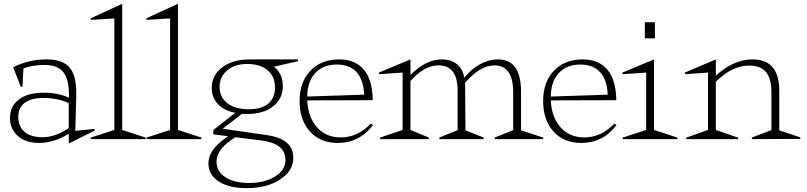

<svg xmlns="http://www.w3.org/2000/svg" viewBox="-20 -726 4214 1002"><path d="M32.2 -109.9Q32.2 -171.4 78.4 -206.8Q124.5 -242.2 209 -242.2Q283.7 -242.2 339.8 -215.8Q341.8 -308.1 312 -347.7Q282.2 -387.2 210.9 -387.2Q181.2 -387.2 150.1 -381.8Q119.1 -376.5 102.1 -368.2L97.2 -273.9L88.9 -272L48.8 -375Q129.4 -416 222.2 -416Q308.6 -416 345 -371.6Q381.3 -327.1 377.9 -222.2L373 -43L473.1 -53.2L475.1 -44.9L338.9 22.9V-28.8Q305.2 -5.9 264.2 7.1Q223.1 20 184.1 20Q114.7 20 73.5 -16.1Q32.2 -52.2 32.2 -109.9ZM75.2 -116.2Q75.2 -65.9 108.2 -37.8Q141.1 -9.8 201.2 -9.8Q270 -9.8 338.9 -58.1V-187Q317.9 -199.2 281.2 -207Q244.6 -214.8 206.1 -214.8Q142.6 -214.8 108.9 -189.2Q75.2 -163.6 75.2 -116.2Z M455.6 -622.1 451.7 -629.9 617.7 -706.1V-47.9L740.7 -7.8L738.8 0H454.6L452.6 -7.8L576.7 -47.9V-629.9Z M746.6 -622.1 742.7 -629.9 908.7 -706.1V-47.9L1031.7 -7.8L1029.8 0H745.6L743.7 -7.8L867.7 -47.9V-629.9Z M1085 -267.1Q1085 -333.5 1139.9 -374.8Q1194.8 -416 1283.7 -416H1534.7L1536.6 -407.2L1409.7 -377.9Q1456.1 -340.8 1456.1 -277.8Q1456.1 -210.4 1405.3 -170.7Q1354.5 -130.9 1267.1 -130.9L1242.7 -131.8L1142.1 -54.2L1372.1 -21Q1510.7 -1.5 1510.7 98.1Q1510.7 166 1441.7 210.9Q1372.6 255.9 1267.1 255.9Q1175.8 255.9 1121.8 221.4Q1067.9 187 1067.9 127.9Q1067.9 88.4 1093 54Q1118.2 19.5 1170.9 -15.1L1092.8 -24.9L1093.8 -47.9L1208 -137.2Q1149.9 -148.4 1117.4 -182.6Q1085 -216.8 1085 -267.1ZM1109.9 117.2Q1109.9 168.5 1156 198.7Q1202.1 229 1280.8 229Q1360.8 229 1415.3 195.1Q1469.7 161.1 1469.7 110.8Q1469.7 65.4 1438.5 40.3Q1407.2 15.1 1342.8 6.8L1208 -9.8Q1109.9 50.8 1109.9 117.2ZM1126 -275.9Q1125.5 -218.8 1166.7 -187.3Q1208 -155.8 1277.8 -155.8Q1345.2 -155.8 1380.6 -186Q1416 -216.3 1415 -272Q1414.6 -328.1 1375.7 -360.1Q1336.9 -392.1 1270 -392.1Q1206.5 -392.1 1166.7 -359.6Q1127 -327.1 1126 -275.9Z M1880.4 -231.9Q1877.4 -309.6 1840.8 -349.4Q1804.2 -389.2 1737.3 -389.2Q1666.5 -389.2 1625.2 -344.7Q1584 -300.3 1583.5 -222.2ZM1543.5 -199.2Q1543.5 -297.9 1599.9 -356.9Q1656.2 -416 1749.5 -416Q1834 -416 1878.9 -362.5Q1923.8 -309.1 1925.3 -203.1L1583.5 -202.1Q1587.4 -114.3 1634.5 -61.5Q1681.6 -8.8 1758.3 -8.8Q1846.2 -8.8 1915.5 -81.1L1926.3 -73.2Q1856 20 1742.2 20Q1651.4 20 1597.4 -39.8Q1543.5 -99.6 1543.5 -199.2Z M2407.2 -293.9 2409.2 -45.9 2504.9 -7.8 2502.9 0H2273.9L2272 -7.8L2368.2 -46.9V-252.9Q2368.2 -384.8 2268.1 -384.8Q2194.3 -384.8 2122.1 -303.2V-47.9L2218.8 -7.8L2216.8 0H1964.8L1962.9 -7.8L2081.1 -47.9V-347.2L1959 -338.9L1957 -347.2L2122.1 -416V-335Q2203.1 -416 2285.2 -416Q2334 -416 2364.7 -390.9Q2395.5 -365.7 2402.8 -320.8Q2440.4 -366.7 2486.1 -391.4Q2531.7 -416 2578.1 -416Q2639.2 -416 2669.2 -374Q2699.2 -332 2699.2 -246.1V-45.9L2815.9 -7.8L2814 0H2563L2561 -7.8L2658.2 -46.9V-244.1Q2658.2 -384.8 2560.1 -384.8Q2485.4 -384.8 2407.2 -293.9Z M3151.4 -231.9Q3148.4 -309.6 3111.8 -349.4Q3075.2 -389.2 3008.3 -389.2Q2937.5 -389.2 2896.2 -344.7Q2855 -300.3 2854.5 -222.2ZM2814.5 -199.2Q2814.5 -297.9 2870.8 -356.9Q2927.2 -416 3020.5 -416Q3105 -416 3149.9 -362.5Q3194.8 -309.1 3196.3 -203.1L2854.5 -202.1Q2858.4 -114.3 2905.5 -61.5Q2952.6 -8.8 3029.3 -8.8Q3117.2 -8.8 3186.5 -81.1L3197.3 -73.2Q3127 20 3013.2 20Q2922.4 20 2868.4 -39.8Q2814.5 -99.6 2814.5 -199.2Z M3393.1 -47.9 3516.1 -7.8 3514.2 0H3231L3229 -7.8L3352.1 -47.9V-347.2L3230 -338.9L3228 -347.2L3393.1 -416ZM3345.2 -525.9V-609.9H3397.9V-525.9Z M3555.7 -338.9 3553.7 -347.2 3715.8 -416V-331.1Q3808.1 -416 3907.7 -416Q4046.9 -416 4046.9 -251V-45.9L4157.7 -8.8L4155.8 -1L3904.8 0L3902.8 -7.8L4005.9 -46.9V-243.2Q4005.9 -315.4 3977.8 -349.6Q3949.7 -383.8 3889.6 -383.8Q3845.7 -383.8 3803.7 -363.8Q3761.7 -343.8 3715.8 -299.8V-47.9L3833.5 -6.8L3831.5 0H3561.5L3559.6 -6.8L3674.8 -47.9V-347.2Z"/></svg>

Font: Halibut Thin
Style: Regular
Weight: 250
Designer: Matteo Maggi
Foundry: Collletttivo
Version: Version 3.080 | FøM Fix